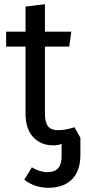

<svg xmlns="http://www.w3.org/2000/svg" viewBox="-20 -677 401 910"><path d="M333 -74 361 -24V57Q361 133 321 173Q281 213 210 213Q145 213 95 175L131 116Q169 139 205 139Q272 139 272 65V5Q255 12 233 12Q174 12 137.5 -27Q101 -66 101 -138V-456H9V-527H101V-646L193 -657V-527H318L308 -456H193V-138Q193 -97 207.5 -78.5Q222 -60 256 -60Q291 -60 333 -74Z"/></svg>

Font: Fira Sans
Style: Regular
Weight: 400
Designer: Carrois Corporate & Edenspiekermann AG
Foundry: Carrois Corporate GbR & Edenspiekermann AG
Version: Version 4.106;PS 004.106;hotconv 1.0.70;makeotf.lib2.5.58329